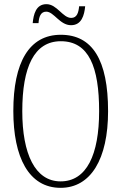

<svg xmlns="http://www.w3.org/2000/svg" viewBox="-20 -892 584 922"><path d="M321 -771C372 -771 385 -819 389 -862H360C357 -832 350 -806 322 -806C281 -806 254 -872 203 -872C152 -872 141 -822 137 -781H165C167 -811 175 -836 202 -836C239 -836 267 -771 321 -771ZM271 10C416 10 499 -128 499 -358C499 -604 424 -725 272 -725C120 -725 44 -593 44 -359C44 -137 118 10 271 10ZM271 -21C148 -21 87 -154 87 -358C87 -570 144 -694 272 -694C407 -694 456 -570 456 -358C456 -149 396 -21 271 -21Z"/></svg>

Font: Noto Serif Khmer ExtraCondensed ExtraLight
Style: Regular
Weight: 200
Width: 2
Designer: Danh Hong and the Monotype Design Team
Foundry: Monotype Imaging Inc.
Version: Version 2.004